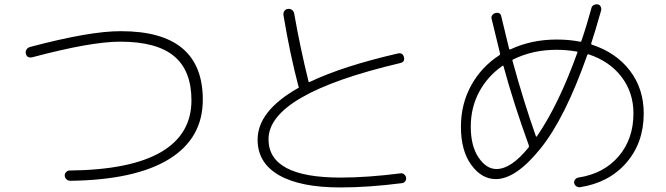

<svg xmlns="http://www.w3.org/2000/svg" viewBox="-20 -820 3040 876"><path d="M127 -558.6Q102.5 -553.7 97.7 -576.2Q95.7 -585.9 101.1 -594.2Q106.4 -602.5 116.2 -605.5Q391.6 -678.7 532.2 -677.7Q905.3 -677.7 905.3 -365.2Q905.3 -188.5 751 -93.8Q596.7 1 300.8 4.9Q291 4.9 283.7 -1.5Q276.4 -7.8 275.4 -17.6Q274.4 -26.4 281.2 -34.2Q288.1 -42 296.9 -42Q575.2 -44.9 714.4 -126Q853.5 -207 853.5 -362.3Q853.5 -498 773.9 -564Q694.3 -629.9 528.3 -629.9Q394.5 -629.9 127 -558.6Z M1533.2 35.2Q1349.6 35.2 1252.4 -21Q1155.3 -77.1 1155.3 -182.6Q1155.3 -313.5 1339.8 -418Q1344.7 -419.9 1342.8 -424.8Q1342.8 -425.8 1341.8 -425.8Q1303.7 -569.3 1273.4 -750Q1271.5 -760.7 1277.3 -769.5Q1283.2 -778.3 1293 -779.3Q1303.7 -781.2 1312.5 -774.4Q1321.3 -767.6 1322.3 -757.8Q1349.6 -602.5 1387.7 -448.2Q1388.7 -444.3 1393.6 -446.3Q1544.9 -518.6 1795.9 -576.2Q1817.4 -581.1 1823.2 -558.6Q1828.1 -537.1 1805.7 -532.2Q1205.1 -390.6 1205.1 -184.6Q1205.1 -9.8 1533.2 -9.8Q1657.2 -9.8 1808.6 -29.3Q1817.4 -30.3 1824.7 -23.9Q1832 -17.6 1833 -8.8Q1834 0 1828.6 7.3Q1823.2 14.6 1814.5 15.6Q1661.1 35.2 1533.2 35.2Z M2272.5 -519.5Q2204.1 -471.7 2166 -400.4Q2127.9 -329.1 2127.9 -242.2Q2127.9 -153.3 2163.6 -101.1Q2199.2 -48.8 2245.1 -48.8Q2312.5 -48.8 2392.6 -148.4Q2394.5 -150.4 2392.6 -155.3V-157.2Q2323.2 -348.6 2277.3 -517.6Q2275.4 -522.5 2272.5 -519.5ZM2519.5 -592.8Q2410.2 -592.8 2321.3 -548.8Q2316.4 -546.9 2318.4 -542Q2369.1 -356.4 2424.8 -199.2Q2427.7 -194.3 2429.7 -198.2Q2529.3 -342.8 2614.3 -580.1Q2616.2 -585 2610.4 -585Q2564.5 -592.8 2519.5 -592.8ZM2242.2 -2.9Q2177.7 -2.9 2130.4 -67.4Q2083 -131.8 2083 -242.2Q2083 -344.7 2129.4 -429.7Q2175.8 -514.6 2258.8 -568.4Q2262.7 -572.3 2261.7 -575.2Q2243.2 -648.4 2222.7 -735.4Q2220.7 -744.1 2226.6 -751.5Q2232.4 -758.8 2241.2 -760.7Q2263.7 -765.6 2267.6 -743.2Q2290 -647.5 2302.7 -597.7Q2304.7 -592.8 2308.6 -594.7Q2404.3 -639.6 2519.5 -639.6Q2578.1 -639.6 2626 -629.9Q2630.9 -627.9 2632.8 -633.8Q2654.3 -695.3 2678.7 -784.2Q2680.7 -793 2689.9 -797.4Q2699.2 -801.8 2708 -799.8Q2716.8 -797.9 2720.7 -789.6Q2724.6 -781.2 2722.7 -772.5Q2694.3 -672.9 2677.7 -623Q2675.8 -618.2 2680.7 -616.2Q2791 -580.1 2854 -497.6Q2917 -415 2917 -302.7Q2917 -168.9 2837.9 -77.6Q2758.8 13.7 2626 34.2Q2617.2 35.2 2609.4 29.8Q2601.6 24.4 2599.6 14.6Q2598.6 5.9 2604 -1Q2609.4 -7.8 2618.2 -9.8Q2734.4 -27.3 2802.2 -106.4Q2870.1 -185.5 2870.1 -302.7Q2870.1 -398.4 2815.4 -469.7Q2760.7 -541 2665 -572.3Q2661.1 -573.2 2659.2 -568.4Q2558.6 -282.2 2446.3 -142.6Q2334 -2.9 2242.2 -2.9Z"/></svg>

Font: Rounded-L Mgen+ 1mn light
Style: Regular
Weight: 200
Designer: [Source Han Sans]
Ryoko NISHIZUKA  (kana & ideographs); Paul D. Hunt (Latin, Greek & Cyrillic); Wenlong ZHANG  (bopomofo
Version: Version 1.059.20150602